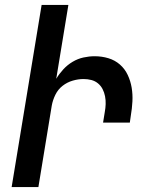

<svg xmlns="http://www.w3.org/2000/svg" viewBox="-20 -755 640 775"><path d="M27 0 148 -735H256L207 -437Q219 -457 235.5 -475Q252 -493 273 -505.5Q294 -518 317 -523Q340 -528 362 -528Q391 -528 417.5 -520Q444 -512 464 -494.5Q484 -477 495.5 -452.5Q507 -428 511.5 -401Q516 -374 514.5 -345.5Q513 -317 508 -288L504 -260H396L403 -303Q406 -319 406.5 -335Q407 -351 404 -366.5Q401 -382 394 -395.5Q387 -409 375.5 -418.5Q364 -428 349 -432Q334 -436 317 -436Q296 -436 273.5 -429.5Q251 -423 232.5 -408.5Q214 -394 203.5 -372.5Q193 -351 189 -329L135 0Z"/></svg>

Font: Iosevka Semibold Extended
Style: Italic
Weight: 600
Width: 7
Italic angle: -9°
Monospace: yes
Designer: Belleve Invis
Foundry: Belleve Invis
Version: Version 32.5.0; ttfautohint (v1.8.4)